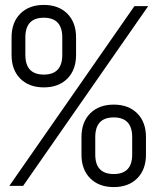

<svg xmlns="http://www.w3.org/2000/svg" viewBox="-20 -755 640 780"><path d="M158 -400Q98 -400 62.5 -435.5Q27 -471 27 -532V-603Q27 -664 62.5 -699.5Q98 -735 158 -735Q218 -735 253.5 -699.5Q289 -664 289 -603V-532Q289 -471 253.5 -435.5Q218 -400 158 -400ZM18 0 526 -730H582L74 0ZM158 -452Q233 -452 233 -532V-603Q233 -683 158 -683Q83 -683 83 -603V-532Q83 -452 158 -452ZM442 5Q382 5 346.5 -30.5Q311 -66 311 -127V-198Q311 -259 346.5 -294.5Q382 -330 442 -330Q502 -330 537.5 -294.5Q573 -259 573 -198V-127Q573 -66 537.5 -30.5Q502 5 442 5ZM442 -48Q517 -48 517 -127V-198Q517 -278 442 -278Q367 -278 367 -198V-127Q367 -48 442 -48Z"/></svg>

Font: Tiny ExtraLight
Style: Regular
Weight: 200
Monospace: yes
Designer: Philipp Nurullin, Konstantin Bulenkov
Foundry: JetBrains
Version: Version 2.251; ttfautohint (v1.8.4.7-5d5b)